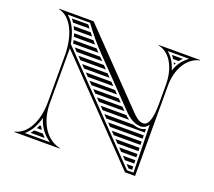

<svg xmlns="http://www.w3.org/2000/svg" viewBox="-105 -739 980 878"><g transform="rotate(20 385.0 -300.0)"><path d="M638 -562C642.3 -567.8 647 -573 652 -578H599.1C603.3 -573 607.2 -567.6 610.7 -562ZM628.6 -548H618.7C620.3 -544.8 621.8 -541.5 623.3 -538.3C625 -541.7 626.8 -544.9 628.6 -548ZM147.5 -68H141.2C138.8 -62.3 136.3 -57 133.6 -52H157C153.6 -57.1 150.4 -62.5 147.5 -68ZM167.5 -38H125.4C121.7 -32.4 117.7 -27.1 113.4 -22H182.7C177.2 -27.1 172.2 -32.4 167.5 -38ZM123.7 -562H203.9C199.9 -567.3 195.9 -572.6 191.9 -578H112.2C116.3 -572.9 120.2 -567.6 123.7 -562ZM131.8 -548C134.6 -542.8 137.1 -537.5 139.4 -532H227.4C223.1 -537.3 218.9 -542.6 214.7 -548ZM144.8 -518C146.6 -512.8 148.3 -507.4 149.8 -502H252.6C248 -507.3 243.4 -512.6 238.9 -518ZM153.3 -488C154.6 -482.7 155.6 -477.4 156.6 -472H280C274.9 -477.3 270 -482.7 265.1 -488ZM293.6 -458H169.6L185 -442H309.1ZM322.6 -428H198.6L214 -412H338ZM351.6 -398H227.5L242.9 -382H367ZM380.6 -368H256.5L271.9 -352H396ZM409.5 -338H285.4C290.6 -332.7 295.7 -327.3 300.8 -322H425ZM438.5 -308H314.4L329.8 -292H454ZM467.5 -278H343.3C348.5 -272.7 353.6 -267.3 358.7 -262H483ZM497.1 -248H372.3L387.7 -232H516.7C509.9 -236.8 503.4 -242.2 497.1 -248ZM542.7 -218H401.2C406.4 -212.7 411.5 -207.3 416.6 -202H603.7L603.3 -218H600.2C592.6 -213.8 585 -211.8 576.2 -211.8C564.2 -211.8 553.1 -214 542.7 -218ZM606.4 -82C606.3 -87.3 606.2 -92.7 606 -98H517L532.4 -82ZM606.7 -68H546C551.1 -62.7 556.2 -57.3 561.4 -52H607.1ZM607.4 -38H574.9L590.3 -22H607.8ZM604 -188H430.2L445.6 -172H604.4C604.2 -177.3 604.1 -182.7 604 -188ZM604.7 -158H459.1C464.3 -152.7 469.4 -147.3 474.5 -142H605C604.9 -147.3 604.8 -152.7 604.7 -158ZM605.4 -128H488.1L503.5 -112H605.7C605.6 -117.3 605.5 -122.7 605.4 -128ZM630 -440C630 -518 667 -585 728 -598V-600H527V-598C588 -585 620 -518 620 -440V-348C620 -279.9 608.6 -238.8 581.2 -238.8C559.8 -238.8 541.9 -256.4 524 -275L210 -600H42V-598C107.1 -583.7 140 -500.1 140 -407V-180C140 -92 105 -16 42 -2V0H263V-2C191 -18 150 -92 150 -180V-446.6L581 0H630ZM147.4 -466.7C139 -517.1 119.5 -561.9 88.4 -588H196.9C230.3 -542.8 260.3 -505.8 299.8 -466L492.4 -266.7C517 -241.1 543.3 -221.8 576.2 -221.8C591.2 -221.8 603.7 -230 612.8 -243L618 -12H586.1ZM143.1 -105.4C155 -65.7 177 -35.3 211.3 -12H89C115.8 -33.9 133.3 -66.9 143.1 -105.4ZM679.2 -588C651.2 -567.7 632.6 -542.7 622.9 -509.7C613.7 -541.7 597.7 -569.4 575 -588Z"/></g></svg>

Font: SortefaxS02
Style: Medium
Weight: 500
Designer: gluk
Foundry: gluk
Version: Version 0.261